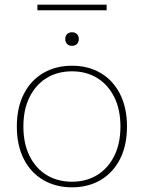

<svg xmlns="http://www.w3.org/2000/svg" viewBox="-20 -791 615 821"><path d="M288 -510Q357 -510 410 -479Q463 -448 493 -389.5Q523 -331 523 -250Q523 -169 493 -110.5Q463 -52 410 -21Q357 10 288 10Q219 10 165.5 -21Q112 -52 82 -110.5Q52 -169 52 -250Q52 -331 82 -389.5Q112 -448 165.5 -479Q219 -510 288 -510ZM288 -486Q226 -486 179.5 -457.5Q133 -429 106.5 -376Q80 -323 80 -250Q80 -177 106.5 -124Q133 -71 179.5 -42.5Q226 -14 288 -14Q349 -14 395.5 -42.5Q442 -71 468.5 -124Q495 -177 495 -250Q495 -323 468.5 -376Q442 -429 395.5 -457.5Q349 -486 288 -486ZM288 -653Q301 -653 309 -645Q317 -637 317 -624Q317 -611 309 -603Q301 -595 288 -595Q275 -595 267 -603Q259 -611 259 -624Q259 -637 267 -645Q275 -653 288 -653ZM436 -771V-747H140V-771Z"/></svg>

Font: Work Sans ExtraLight
Style: Regular
Weight: 200
Designer: Wei Huang
Foundry: Wei Huang
Version: Version 2.010; ttfautohint (v1.8.3)